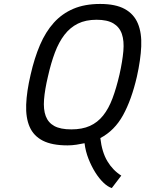

<svg xmlns="http://www.w3.org/2000/svg" viewBox="-20 -725 735 972"><path d="M546 227Q526 221 504 200Q482 179 462.5 148Q443 117 428 79Q413 41 408 0Q390 4 367 7.5Q344 11 322 11Q243 11 196.5 -13Q150 -37 130 -83Q110 -129 112.5 -195.5Q115 -262 135 -347Q154 -431 182.5 -497.5Q211 -564 252.5 -610Q294 -656 351.5 -680.5Q409 -705 487 -705Q565 -705 611.5 -679.5Q658 -654 678 -606Q698 -558 695 -490Q692 -422 673 -337Q646 -220 603 -142Q560 -64 488 -26Q496 45 523.5 91Q551 137 594 164ZM341 -70Q396 -70 435 -87.5Q474 -105 502 -140Q530 -175 549.5 -227Q569 -279 585 -348Q600 -415 604.5 -466.5Q609 -518 597 -553Q585 -588 554 -606.5Q523 -625 469 -625Q414 -625 374.5 -605.5Q335 -586 306.5 -549Q278 -512 258 -459Q238 -406 223 -339Q207 -272 203 -221.5Q199 -171 211.5 -137.5Q224 -104 255 -87Q286 -70 341 -70Z"/></svg>

Font: Panefresco 500wt
Style: Italic
Weight: 700
Foundry: Campivisivi & Chank Co
Version: Version 1.000